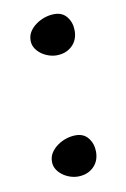

<svg xmlns="http://www.w3.org/2000/svg" viewBox="-63 -493 366 557"><g transform="rotate(-10 120.5 -215.0)"><path d="M55 -32Q55 -47 62.5 -58.5Q70 -70 82 -78.5Q94 -87 108 -91.5Q122 -96 136 -96Q160 -96 173 -79Q186 -62 186 -39Q186 -11 168 6Q150 23 122 23Q111 23 99 19Q87 15 77 7.5Q67 0 61 -10Q55 -20 55 -32ZM55 -389Q55 -404 62.5 -415.5Q70 -427 82 -435.5Q94 -444 108 -448.5Q122 -453 136 -453Q160 -453 173 -436Q186 -419 186 -396Q186 -368 168 -351Q150 -334 122 -334Q111 -334 99 -338Q87 -342 77 -349.5Q67 -357 61 -367Q55 -377 55 -389Z"/></g></svg>

Font: Miltonian
Style: Regular
Weight: 400
Designer: Pablo Impallari
Foundry: Pablo Impallari
Version: Version 1.008